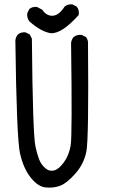

<svg xmlns="http://www.w3.org/2000/svg" viewBox="-20 -860 540 885"><path d="M189.5 3.9Q154.3 0 121.1 -42Q87.9 -84 72.3 -152.8Q56.6 -221.7 50.8 -673.8Q52.7 -689.5 62.5 -701.2Q76.2 -712.9 97.7 -710.9L117.2 -701.2L127 -681.6Q130.9 -239.3 143.6 -184.1Q156.2 -128.9 167.5 -110.4Q178.7 -91.8 194.3 -80.6Q210 -69.3 230.5 -74.7Q251 -80.1 274.4 -111.8Q297.9 -143.6 305.7 -189.5Q313.5 -235.4 307.6 -662.1Q309.6 -677.7 319.3 -689.5Q335 -701.2 356.4 -699.2L376 -689.5Q387.7 -675.8 385.7 -654.3Q389.6 -217.8 377.9 -160.6Q366.2 -103.5 327.1 -59.6Q288.1 -15.6 257.3 -3.9Q226.6 7.8 189.5 3.9ZM212.9 -707Q168 -714.8 115.2 -761.7Q103.5 -777.3 105.5 -798.8L115.2 -818.4Q128.9 -830.1 150.4 -828.1L175.8 -814.5Q185.5 -796.9 204.6 -790Q223.6 -783.2 242.2 -793Q260.7 -802.7 278.3 -830.1Q292 -841.8 313.5 -839.8L333 -830.1Q346.7 -814.5 342.8 -791Q264.6 -703.1 212.9 -707Z"/></svg>

Font: NaikaiFont
Style: Regular
Weight: 400
Version: Version 1.67